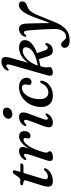

<svg xmlns="http://www.w3.org/2000/svg" viewBox="836 -1594 1006 2718"><g transform="rotate(-90 1339.0 -235.0)"><path d="M131.2 -403.5 92.3 -411.4Q84 -414.2 79.7 -419.4Q75.5 -424.6 75.5 -431.3Q75.5 -440.6 83.1 -445.9Q90.7 -451.2 103.8 -451.2H147.6Q159.7 -451.2 168.8 -456Q177.9 -460.8 185.9 -470L238.6 -542.8Q245.4 -551.1 252.6 -554.2Q259.7 -557.2 267.6 -557.2Q277.2 -557.2 282 -552.4Q286.7 -547.6 286.7 -538.5Q286.7 -533 285.1 -523.8Q283.4 -514.5 279.7 -502.5L170.6 -145.6Q154.8 -94.4 162.9 -77.4Q171 -60.3 198.7 -60.3Q221.6 -60.3 242 -70.4Q262.4 -80.5 284.2 -104.8Q290.3 -111.4 294.6 -113.8Q298.9 -116.1 303.6 -116.1Q309.7 -116.1 313.1 -112.2Q316.5 -108.2 315.7 -101.2Q314.3 -84.8 299.9 -65.5Q285.5 -46.2 261.1 -29Q236.7 -11.7 204.7 -0.6Q172.6 10.5 135.7 10.5Q96.9 10.5 77.2 -5.5Q57.6 -21.5 55.7 -52.4Q53.9 -83.2 67.6 -128.4L138.9 -355.2Q146.8 -380.7 145 -390.5Q143.2 -400.4 131.2 -403.5ZM216 -406 230.2 -449.8H366.2Q384.4 -449.8 384.4 -434.1Q384.4 -421 373 -413.5Q361.5 -406 341.9 -406Z M438.3 -366Q432.4 -368.9 432.5 -376.7Q432.7 -384.5 438.6 -395.9Q450.7 -417.9 470 -434.1Q489.3 -450.3 513.4 -459.3Q537.5 -468.2 563.9 -468.2Q589.6 -468.2 603.7 -455.8Q617.8 -443.3 617.8 -418.9Q617.8 -398 609 -370.1Q600.2 -342.2 588.5 -312.3Q576.7 -282.3 567.2 -255.2Q557.7 -228 556.5 -208.9L548.3 -209.7Q564.7 -268.8 589.2 -316.6Q613.7 -364.3 643.2 -398.2Q672.6 -432 704.3 -450.1Q735.9 -468.2 766.6 -468.2Q804.5 -468.2 823.8 -446.9Q843.1 -425.6 842.3 -390.6Q841.7 -364.1 832.2 -345.1Q822.6 -326.1 807.7 -316.1Q792.7 -306.1 775.1 -306.1Q755.9 -306.1 747 -315Q738 -324 738 -335.9Q738 -346.5 741.3 -356.4Q744.6 -366.4 744.6 -377.6Q744.6 -390 738.8 -397.4Q732.9 -404.9 720.1 -404.9Q698.1 -404.9 669.9 -378.8Q641.7 -352.7 612.9 -301.6Q584.1 -250.4 559.9 -174.8Q548.3 -139.9 543 -119.3Q537.6 -98.6 537.6 -82.2Q537.6 -69.7 542.5 -63Q547.3 -56.2 552.3 -50.1Q557.3 -43.9 557.3 -32.3Q557.3 -20.5 546.7 -10.6Q536 -0.6 515.4 5.1Q494.7 10.8 464.3 10.8Q441.1 10.8 430 0.3Q418.9 -10.2 419.4 -31.6Q420 -53 431.1 -85.7L510.8 -327.3Q524.1 -366.7 520.2 -382.5Q516.4 -398.3 502.8 -398.3Q494.9 -398.3 485.5 -393.2Q476.1 -388.2 462.8 -375.2Q454.4 -367.8 448.9 -365.7Q443.4 -363.7 438.3 -366Z M1014.3 -130.7Q1000.1 -91.6 1004 -75.7Q1007.8 -59.7 1021.1 -59.7Q1029.3 -59.7 1038.6 -64.9Q1047.8 -70 1061.1 -82.8Q1069.5 -90.4 1075 -92.5Q1080.5 -94.5 1085.6 -92Q1091.5 -89.1 1091.4 -81.3Q1091.2 -73.5 1085.3 -62.1Q1067.3 -29.1 1033.8 -9.5Q1000.2 10.2 959.4 10.2Q928.4 10.2 912.4 -4.1Q896.4 -18.3 895.9 -45.4Q895.5 -72.5 909.6 -111.2L990.3 -327.3Q1004.9 -366.7 1001 -382.5Q997.1 -398.3 983.5 -398.3Q975.6 -398.3 966.2 -393.2Q956.8 -388.2 943.5 -375.2Q935.1 -367.8 929.6 -365.7Q924.1 -363.7 919 -366Q913.1 -368.9 913.2 -376.7Q913.4 -384.5 919.3 -395.9Q937.1 -428.7 970.3 -448.5Q1003.6 -468.2 1043.8 -468.2Q1072.9 -468.2 1088.9 -454.2Q1104.8 -440.1 1106.4 -412.4Q1108 -384.7 1093 -343.8ZM1081 -563.7Q1048.6 -563.7 1031.5 -581.4Q1014.5 -599.2 1017.5 -624.2Q1019.6 -643.8 1032 -660.5Q1044.5 -677.1 1065 -687.2Q1085.4 -697.2 1111.4 -697.2Q1145.4 -697.2 1161.2 -679.4Q1176.9 -661.5 1173.6 -636Q1171.8 -615.8 1159.3 -599.4Q1146.7 -583 1126.6 -573.3Q1106.5 -563.7 1081 -563.7Z M1453.3 -428.2Q1419.6 -428.2 1387.2 -402.9Q1354.7 -377.6 1330.7 -333.4Q1306.7 -289.2 1298.5 -231.7Q1285.8 -142.4 1311 -97.6Q1336.2 -52.7 1388.4 -53Q1413.5 -53.3 1438.2 -64Q1462.8 -74.7 1483.2 -95.5Q1503.5 -116.3 1514.9 -146.4Q1523.2 -158.2 1528.9 -163.8Q1534.6 -169.3 1542.4 -169.1Q1550.5 -168.9 1554.6 -161.4Q1558.6 -153.8 1555.2 -139Q1551.2 -115 1536 -88.9Q1520.8 -62.8 1494.6 -40.1Q1468.4 -17.5 1431.3 -3.5Q1394.2 10.5 1346.2 10.5Q1253 10.5 1211.7 -50.8Q1170.4 -112.1 1188.4 -216.1Q1197.5 -268.8 1221.8 -314.7Q1246.1 -360.6 1283 -395.1Q1320 -429.6 1367.2 -449.1Q1414.4 -468.5 1468.8 -468.5Q1512.6 -468.5 1541.5 -453Q1570.3 -437.5 1584.5 -412.6Q1598.6 -387.8 1597.6 -358.5Q1596.6 -326 1578.1 -308.7Q1559.5 -291.4 1536.9 -291.4Q1516.6 -291.4 1505.7 -301.5Q1494.7 -311.7 1494.9 -327.2Q1495.1 -340.3 1499.1 -353.5Q1503.1 -366.7 1503.3 -381.2Q1503.5 -401.9 1490.3 -415Q1477.1 -428.2 1453.3 -428.2Z M1777.2 -577 1632.6 -69.4Q1625.6 -45 1625.8 -27.3Q1626.1 -9.6 1635.3 -0.1Q1644.5 9.3 1663.8 9.3Q1690 9.3 1709.3 3.7Q1728.5 -2 1739.1 -12.3Q1749.6 -22.5 1749.6 -36Q1749.6 -49.2 1746.5 -58.3Q1743.4 -67.4 1743.4 -80.6Q1743.4 -88.2 1744.9 -98.6Q1746.4 -109 1751.9 -131.6Q1757.3 -154.1 1768.6 -197Q1781.5 -245 1805.9 -286.1Q1830.3 -327.1 1861.2 -356.9Q1892.1 -386.8 1924 -402.6Q1955.9 -418.5 1983.8 -416.1Q2009.3 -414 2020.7 -398.9Q2032.1 -383.9 2027.7 -358.7Q2022.2 -324.7 1992.6 -294.7Q1963.1 -264.8 1902.3 -239.9Q1841.5 -215 1741.8 -195.7L1741.4 -162.4Q1868.9 -185.6 1952.8 -217.4Q2036.6 -249.2 2080.1 -288.2Q2123.6 -327.3 2128.8 -371.6Q2134.4 -416.1 2108.8 -441.1Q2083.2 -466.1 2032.7 -468.2Q1990.1 -470 1950.3 -455.5Q1910.5 -440.9 1875.9 -413.5Q1841.3 -386 1814.7 -348.1Q1788 -310.2 1772 -265.5L1791.5 -275.2L1880.8 -596.8Q1888.8 -626.3 1890.2 -649Q1891.6 -671.7 1885.6 -687Q1879.6 -702.4 1865.5 -710.3Q1851.4 -718.2 1828.7 -718.2Q1801.9 -718.2 1777.9 -709.2Q1753.9 -700.3 1734.9 -684.1Q1715.9 -667.9 1703.8 -645.9Q1697.9 -634.5 1697.7 -626.7Q1697.6 -618.9 1703.5 -616Q1708.6 -613.7 1714.1 -615.7Q1719.6 -617.8 1728 -625.2Q1741.3 -638.2 1750.7 -643.2Q1760.1 -648.3 1768 -648.3Q1781.6 -648.3 1785.1 -632.6Q1788.7 -616.9 1777.2 -577ZM1855.7 -200.5 1898.3 -67.9Q1910.5 -27.9 1928.4 -9.3Q1946.2 9.3 1978.2 10.5Q2005.8 11.1 2028.2 0.9Q2050.5 -9.3 2066.1 -28.4Q2081.7 -47.5 2087.6 -73.3Q2090.1 -84.2 2087.7 -89.7Q2085.2 -95.2 2079.5 -96.5Q2074.8 -97.6 2069.8 -95.2Q2064.8 -92.8 2057.6 -83.7Q2051.2 -74.9 2042.7 -67.8Q2034.1 -60.6 2022.9 -61.8Q2010.1 -63 2000 -74.1Q1989.9 -85.2 1980.5 -113.5L1942.8 -222.9Z M2461.2 -272Q2502.1 -377 2543.3 -424Q2584.4 -470.9 2630.8 -470.9Q2653.4 -470.9 2665.8 -458.2Q2678.2 -445.5 2678.2 -423.8Q2678.2 -398.5 2662.4 -381.4Q2646.6 -364.3 2617.9 -354.2Q2598 -349.1 2580.7 -339.6Q2563.3 -330.2 2546.8 -312.4Q2530.3 -294.7 2513.3 -264.9Q2496.2 -235.1 2477.3 -188.7L2385.5 34Q2355 113.4 2316.6 160.4Q2278.1 207.4 2230.4 227.7Q2182.6 248 2124.1 248Q2073.6 248 2047.2 228.4Q2020.7 208.9 2020.7 178.1Q2020.7 156.7 2034.3 141.8Q2047.9 126.9 2069.5 126.9Q2084.4 126.9 2095 134.2Q2105.5 141.5 2114.1 152Q2122.7 162.5 2131.5 173.2Q2140.3 184 2151.5 191.3Q2162.7 198.6 2178.4 198.6Q2200.6 198.6 2220.4 187.3Q2240.1 176 2255 155.7Q2269.8 135.5 2278.5 108.5Q2287.2 81.4 2287.5 49.7Q2287.8 29 2287 -1.4Q2286.3 -31.9 2284.7 -68.4Q2283.2 -105 2281.1 -144.1Q2279 -183.3 2276.4 -221.4Q2273.9 -259.5 2271.1 -293Q2268.3 -326.5 2265.3 -351.5Q2263.6 -376.3 2256.7 -387.9Q2249.8 -399.6 2238.8 -399.6Q2231.1 -399.6 2223.1 -394.7Q2215.1 -389.9 2205.4 -376.3Q2199.7 -368.9 2195.1 -366.6Q2190.6 -364.4 2185.4 -365.6Q2180.3 -367.1 2177.9 -373.7Q2175.6 -380.3 2179.5 -392.1Q2187.5 -414.9 2203.8 -432.3Q2220.1 -449.7 2242.6 -459.4Q2265.1 -469.1 2290.9 -469.1Q2321.6 -469.1 2340.2 -448.1Q2358.8 -427 2362.4 -383.5Q2364.2 -363.5 2365.6 -327.5Q2366.9 -291.5 2368 -246.1Q2369.1 -200.8 2369.9 -152.1Q2370.6 -103.4 2371 -57.5Q2371.3 -11.5 2371.2 25.6L2355.7 12.9Z"/></g></svg>

Font: Fraunces
Style: Italic
Weight: 900
Italic angle: -16°
Version: Version 1.000;[0bf87f6ff]